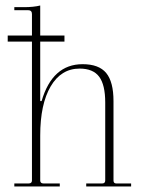

<svg xmlns="http://www.w3.org/2000/svg" viewBox="-20 -677 536 697"><path d="M32 0V-11H84Q96 -11 96 -22V-526H8V-548H96V-626Q96 -640 82 -640H32V-651H67Q102 -651 126 -657V-548H214V-526H126V-310H131Q170 -444 280 -444Q339 -444 365.5 -412Q392 -380 392 -310V-22Q392 -11 402 -11H456V0H293V-11H351Q362 -11 362 -22V-305Q362 -369 340 -398.5Q318 -428 269 -428Q202 -428 164 -363.5Q126 -299 126 -185V-22Q126 -11 138 -11H197V0Z"/></svg>

Font: Arapey Thin-Display
Style: Regular
Weight: 100
Designer: Eduardo Rodriguez Tunni
Foundry: Eduardo Rodriguez Tunni
Version: Version 4.000